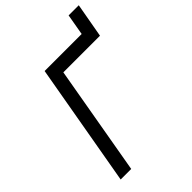

<svg xmlns="http://www.w3.org/2000/svg" viewBox="-237 -925 1030 1030"><g transform="rotate(-45 278.5 -410.0)"><path d="M178 -700H459L480 -820H557L522 -624H244L135 0H55Z"/></g></svg>

Font: Fixel Italic Variable 20240409 Display Thin
Style: Italic
Weight: 100
Italic angle: -10°
Designer: AlfaBravo + MacPaw
Foundry: Kyrylo Tkachov, Marchela Mozhyna, Serhii Makarenko, Maria Weinstein, Zakhar Kryvoshyya
Version: Version 1.211;Glyphs 3.2 (3225)